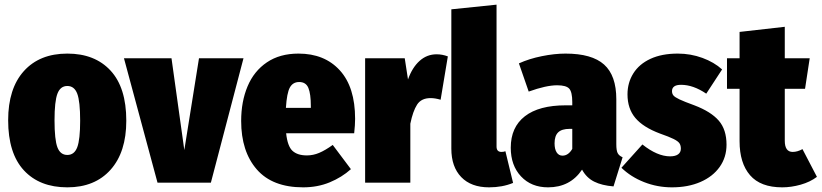

<svg xmlns="http://www.w3.org/2000/svg" viewBox="-20 -784 3526 824"><path d="M522 -266Q522 -131 454.5 -55.5Q387 20 269 20Q150 20 82.5 -53Q15 -126 15 -268Q15 -404 82.5 -479Q150 -554 269 -554Q387 -554 454.5 -481Q522 -408 522 -266ZM214 -268Q214 -184 226.5 -151.5Q239 -119 269 -119Q299 -119 311.5 -152Q324 -185 324 -266Q324 -349 311.5 -382Q299 -415 269 -415Q239 -415 226.5 -382Q214 -349 214 -268Z M1025 -534 885 0H656L512 -534H716L771 -140L834 -534Z M1500 -212H1208Q1214 -156 1235.5 -136.5Q1257 -117 1297 -117Q1324 -117 1350 -128Q1376 -139 1408 -162L1486 -58Q1447 -23 1395 -1.5Q1343 20 1281 20Q1149 20 1082 -57Q1015 -134 1015 -265Q1015 -348 1042.5 -413.5Q1070 -479 1125.5 -516.5Q1181 -554 1261 -554Q1373 -554 1438.5 -482Q1504 -410 1504 -274Q1504 -248 1500 -212ZM1314 -329Q1314 -381 1303.5 -406.5Q1293 -432 1264 -432Q1237 -432 1224 -408.5Q1211 -385 1207 -321H1314Z M1902 -542 1871 -356Q1847 -363 1828 -363Q1788 -363 1770 -335Q1752 -307 1741 -253V0H1547V-534H1717L1731 -443Q1749 -494 1780.5 -522.5Q1812 -551 1854 -551Q1878 -551 1902 -542Z M1917 -146V-744L2111 -764V-155Q2111 -132 2132 -132Q2142 -132 2149 -135L2182 1Q2136 20 2079 20Q2002 20 1959.5 -24Q1917 -68 1917 -146Z M2652 -109 2613 16Q2563 12 2530 -4.5Q2497 -21 2478 -56Q2427 20 2332 20Q2260 20 2216 -27Q2172 -74 2172 -150Q2172 -238 2232.5 -285Q2293 -332 2408 -332H2436V-346Q2436 -389 2423 -403.5Q2410 -418 2371 -418Q2324 -418 2249 -391L2207 -512Q2251 -532 2305.5 -543Q2360 -554 2407 -554Q2520 -554 2572.5 -507Q2625 -460 2625 -358V-165Q2625 -139 2630.5 -127.5Q2636 -116 2652 -109ZM2436 -145V-231H2425Q2391 -231 2375.5 -216Q2360 -201 2360 -169Q2360 -144 2369 -130Q2378 -116 2394 -116Q2419 -116 2436 -145Z M3079 -486 3011 -382Q2955 -420 2903 -420Q2883 -420 2873.5 -413Q2864 -406 2864 -393Q2864 -382 2870 -374.5Q2876 -367 2896 -357.5Q2916 -348 2960 -332Q3031 -305 3064.5 -266.5Q3098 -228 3098 -163Q3098 -109 3068.5 -67.5Q3039 -26 2986 -3Q2933 20 2864 20Q2801 20 2744 -2.5Q2687 -25 2647 -64L2737 -164Q2801 -113 2856 -113Q2878 -113 2890 -121.5Q2902 -130 2902 -146Q2902 -160 2896 -169Q2890 -178 2871 -187.5Q2852 -197 2812 -211Q2740 -238 2706.5 -278Q2673 -318 2673 -379Q2673 -429 2698 -469Q2723 -509 2771.5 -531.5Q2820 -554 2889 -554Q2944 -554 2994.5 -535.5Q3045 -517 3079 -486Z M3486 -25Q3457 -3 3416.5 8.5Q3376 20 3337 20Q3244 20 3199 -32Q3154 -84 3154 -178V-403H3100V-534H3154V-647L3348 -669V-534H3455L3435 -403H3348V-180Q3348 -132 3382 -132Q3402 -132 3424 -144Z"/></svg>

Font: Fira Sans Condensed Black
Style: Regular
Weight: 900
Width: 3
Designer: Carrois Corporate & Edenspiekermann AG
Foundry: Carrois Corporate GbR & Edenspiekermann AG
Version: Version 4.203